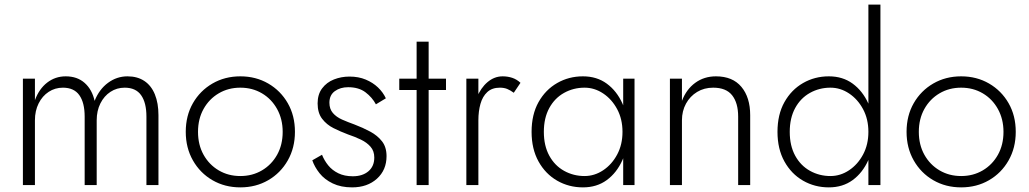

<svg xmlns="http://www.w3.org/2000/svg" viewBox="-20 -800 4450 830"><path d="M665 -302Q665 -354 649.5 -392Q634 -430 604 -450Q574 -470 531 -470Q485 -470 447 -442Q409 -414 389 -364Q378 -413 346 -441.5Q314 -470 264 -470Q219 -470 184 -443Q149 -416 131 -367V-460H79V0H131V-280Q131 -321 147 -353Q163 -385 190.5 -403Q218 -421 252 -421Q300 -421 323 -388.5Q346 -356 346 -296V0H398V-280Q398 -321 414 -353Q430 -385 457.5 -403Q485 -421 519 -421Q567 -421 590 -388.5Q613 -356 613 -296V0H665Z M783 -230Q783 -161 814 -106.5Q845 -52 898.5 -21Q952 10 1019 10Q1086 10 1139.5 -21Q1193 -52 1224 -106.5Q1255 -161 1255 -230Q1255 -300 1224 -354Q1193 -408 1139.5 -439Q1086 -470 1019 -470Q952 -470 898.5 -439Q845 -408 814 -354Q783 -300 783 -230ZM836 -230Q836 -286 860 -329Q884 -372 925.5 -396.5Q967 -421 1019 -421Q1071 -421 1112.5 -396.5Q1154 -372 1178 -328.5Q1202 -285 1202 -230Q1202 -174 1178 -131Q1154 -88 1112.5 -63.5Q1071 -39 1019 -39Q967 -39 925.5 -63.5Q884 -88 860 -131Q836 -174 836 -230Z M1372 -131 1330 -107Q1340 -78 1361.5 -51Q1383 -24 1418.5 -7Q1454 10 1502 10Q1568 10 1609.5 -27.5Q1651 -65 1651 -125Q1651 -164 1631.5 -189Q1612 -214 1580.5 -231Q1549 -248 1512 -262Q1484 -272 1459 -283Q1434 -294 1419 -311.5Q1404 -329 1404 -356Q1404 -389 1427.5 -406Q1451 -423 1485 -423Q1531 -423 1560 -401Q1589 -379 1605 -349L1648 -375Q1636 -401 1614 -422Q1592 -443 1561 -456Q1530 -469 1491 -469Q1455 -469 1423.5 -456.5Q1392 -444 1372.5 -418Q1353 -392 1353 -353Q1353 -312 1372.5 -286.5Q1392 -261 1422 -246Q1452 -231 1484 -219Q1514 -209 1540 -196.5Q1566 -184 1582 -165.5Q1598 -147 1598 -119Q1598 -81 1572.5 -59.5Q1547 -38 1505 -38Q1469 -38 1442.5 -51Q1416 -64 1399 -85Q1382 -106 1372 -131Z M1706 -460V-411H1908V-460ZM1781 -620V0H1833V-620Z M2048 -460H1996V0H2048ZM2201 -399 2230 -442Q2214 -457 2194.5 -463.5Q2175 -470 2153 -470Q2117 -470 2087.5 -445Q2058 -420 2041 -377.5Q2024 -335 2024 -280H2048Q2048 -319 2057 -351Q2066 -383 2086.5 -402Q2107 -421 2141 -421Q2159 -421 2172.5 -415.5Q2186 -410 2201 -399Z M2674 -460V0H2723V-460ZM2278 -230Q2278 -156 2308 -102Q2338 -48 2388.5 -19Q2439 10 2500 10Q2560 10 2603 -21.5Q2646 -53 2670.5 -107.5Q2695 -162 2695 -230Q2695 -299 2670.5 -353Q2646 -407 2603 -438.5Q2560 -470 2500 -470Q2439 -470 2388.5 -441Q2338 -412 2308 -358.5Q2278 -305 2278 -230ZM2331 -230Q2331 -290 2354.5 -333Q2378 -376 2418.5 -398.5Q2459 -421 2507 -421Q2550 -421 2587.5 -396Q2625 -371 2648 -328Q2671 -285 2671 -230Q2671 -175 2648 -132Q2625 -89 2587.5 -64Q2550 -39 2507 -39Q2459 -39 2418.5 -61.5Q2378 -84 2354.5 -127Q2331 -170 2331 -230Z M3171 -296V0H3223V-302Q3223 -379 3185 -424.5Q3147 -470 3075 -470Q3024 -470 2985.5 -442Q2947 -414 2928 -364V-460H2876V0H2928V-280Q2928 -320 2945.5 -352Q2963 -384 2993.5 -402.5Q3024 -421 3063 -421Q3119 -421 3145 -388Q3171 -355 3171 -296Z M3734 -780V0H3786V-780ZM3341 -230Q3341 -156 3371 -102Q3401 -48 3451.5 -19Q3502 10 3563 10Q3623 10 3666 -21.5Q3709 -53 3733.5 -107.5Q3758 -162 3758 -230Q3758 -299 3733.5 -353Q3709 -407 3666 -438.5Q3623 -470 3563 -470Q3502 -470 3451.5 -441Q3401 -412 3371 -358.5Q3341 -305 3341 -230ZM3394 -230Q3394 -290 3417.5 -333Q3441 -376 3481.5 -398.5Q3522 -421 3570 -421Q3613 -421 3650.5 -396Q3688 -371 3711 -328Q3734 -285 3734 -230Q3734 -175 3711 -132Q3688 -89 3650.5 -64Q3613 -39 3570 -39Q3522 -39 3481.5 -61.5Q3441 -84 3417.5 -127Q3394 -170 3394 -230Z M3899 -230Q3899 -161 3930 -106.5Q3961 -52 4014.5 -21Q4068 10 4135 10Q4202 10 4255.5 -21Q4309 -52 4340 -106.5Q4371 -161 4371 -230Q4371 -300 4340 -354Q4309 -408 4255.5 -439Q4202 -470 4135 -470Q4068 -470 4014.5 -439Q3961 -408 3930 -354Q3899 -300 3899 -230ZM3952 -230Q3952 -286 3976 -329Q4000 -372 4041.5 -396.5Q4083 -421 4135 -421Q4187 -421 4228.5 -396.5Q4270 -372 4294 -328.5Q4318 -285 4318 -230Q4318 -174 4294 -131Q4270 -88 4228.5 -63.5Q4187 -39 4135 -39Q4083 -39 4041.5 -63.5Q4000 -88 3976 -131Q3952 -174 3952 -230Z"/></svg>

Font: Jost Light
Style: Regular
Weight: 300
Version: Version 3.710